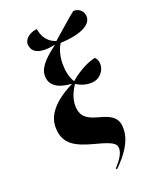

<svg xmlns="http://www.w3.org/2000/svg" viewBox="-248 -908 1053 1227"><g transform="rotate(-30 278.5 -295.0)"><path d="M237 221C315 168 383 104 400 25C415 -45 394 -84 296 -127C214 -164 199 -205 207 -259C214 -308 242 -350 276 -385C315 -348 361 -337 390 -337C432 -337 471 -371 479 -410C484 -438 478 -456 468 -466C426 -464 358 -449 280 -403C264 -438 263 -489 271 -534C279 -581 299 -626 328 -658C476 -638 555 -670 557 -729C558 -768 528 -792 499 -794C448 -767 386 -727 310 -682C248 -715 239 -772 240 -811C186 -815 140 -788 140 -745C140 -699 176 -663 291 -666C187 -614 140 -573 134 -519C127 -465 162 -420 257 -396V-394C113 -351 41 -285 29 -203C12 -92 77 -43 197 12C301 59 321 81 314 114C308 142 287 171 231 214Z"/></g></svg>

Font: Noto Serif Display SemiCondensed ExtraBold
Style: Italic
Weight: 800
Width: 4
Italic angle: -12°
Designer: Monotype Design Team
Foundry: Monotype Imaging Inc.
Version: Version 2.009